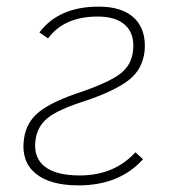

<svg xmlns="http://www.w3.org/2000/svg" viewBox="-20 -550 515 580"><path d="M217 10Q131 10 87.5 -26Q44 -62 52 -127Q58 -180 98 -212Q138 -244 230 -274Q313 -303 345.5 -329Q378 -355 382 -398Q387 -447 359 -473.5Q331 -500 275 -500Q174 -500 125 -434L99 -452Q158 -530 278 -530Q350 -530 386 -495Q422 -460 417 -397Q411 -341 369.5 -308.5Q328 -276 240 -246Q157 -220 124.5 -194Q92 -168 87 -125Q81 -74 115 -47Q149 -20 221 -20Q325 -20 389 -90L412 -69Q341 10 217 10Z"/></svg>

Font: Raleway-v4020 ExtraLight
Style: Italic
Weight: 275
Italic angle: -12°
Designer: Matt McInerney, Pablo Impallari, Rodrigo Fuenzalida
Foundry: Matt McInerney, Pablo Impallari, Rodrigo Fuenzalida
Version: Version 4.020;PS 004.020;hotconv 1.0.88;makeotf.lib2.5.64775